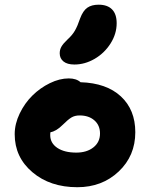

<svg xmlns="http://www.w3.org/2000/svg" viewBox="-20 -843 633 810"><path d="M293.9 -570.8Q263.7 -570.8 247.8 -583.7Q231.9 -596.7 231.9 -618.2Q231.9 -633.8 239.3 -646.5Q246.6 -659.2 264.2 -675.8Q285.2 -694.8 296.1 -713.9Q307.1 -732.9 317.9 -765.1Q330.1 -797.9 348.4 -810.5Q366.7 -823.2 396 -823.2Q433.1 -823.2 452.6 -803.5Q472.2 -783.7 472.2 -745.1Q472.2 -700.2 446.3 -659.4Q420.4 -618.7 379.2 -594.7Q337.9 -570.8 293.9 -570.8ZM306.2 -53.2Q191.4 -53.2 116.7 -116.5Q42 -179.7 42 -276.9Q42 -320.3 63 -364Q84 -407.7 116.7 -439.9Q149.4 -472.2 190.4 -492.2Q231.4 -512.2 270 -512.2Q302.2 -512.2 319.8 -496.1Q429.2 -492.7 490 -436.3Q550.8 -379.9 550.8 -285.2Q550.8 -185.5 480.7 -119.4Q410.6 -53.2 306.2 -53.2ZM191.9 -272.9Q191.9 -239.3 221.7 -219.2Q251.5 -199.2 301.8 -199.2Q346.2 -199.2 374 -221.2Q401.9 -243.2 401.9 -279.8Q401.9 -314.5 378.2 -335.2Q354.5 -356 315.9 -356Q295.4 -356 281 -347.2Q266.6 -338.4 245.1 -316.9Q217.3 -289.1 192.9 -285.2Q191.9 -281.2 191.9 -272.9Z"/></svg>

Font: Shantell Sans Irregular Bouncy
Style: Bold
Weight: 700
Designer: Stephen Nixon, Anya Danilova, Shantell Martin
Foundry: Arrow Type
Version: Version 1.006;[9816181b4]